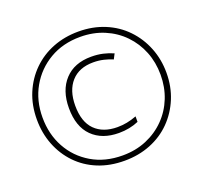

<svg xmlns="http://www.w3.org/2000/svg" viewBox="-125 -919 1082 1021"><g transform="rotate(-20 415.5 -408.0)"><path d="M414 -43Q331 -43 264 -70.5Q197 -98 149 -148Q101 -198 75 -264.5Q49 -331 49 -408Q49 -489 77 -556Q105 -623 155 -672Q205 -721 271.5 -747Q338 -773 416 -773Q497 -773 564.5 -745Q632 -717 680.5 -666.5Q729 -616 755.5 -549.5Q782 -483 782 -407Q782 -329 754.5 -262.5Q727 -196 678 -146.5Q629 -97 561.5 -70Q494 -43 414 -43ZM414 -73Q488 -73 549.5 -99Q611 -125 656 -171Q701 -217 725 -277.5Q749 -338 749 -408Q749 -478 725 -538.5Q701 -599 656.5 -645Q612 -691 550.5 -717Q489 -743 415 -743Q317 -743 242 -699Q167 -655 124 -579.5Q81 -504 81 -408Q81 -313 122.5 -237.5Q164 -162 239 -117.5Q314 -73 414 -73ZM436 -192Q341 -192 285.5 -247Q230 -302 230 -407Q230 -507 284 -565.5Q338 -624 434 -624Q470 -624 500.5 -617Q531 -610 558 -598L543 -569Q520 -579 492.5 -585.5Q465 -592 434 -592Q354 -592 310 -543Q266 -494 266 -408Q266 -316 312 -270Q358 -224 439 -224Q466 -224 492.5 -229Q519 -234 548 -245V-214Q497 -192 436 -192Z"/></g></svg>

Font: Noto Sans Tamil UI Condensed ExtraLight
Style: Regular
Weight: 200
Width: 3
Designer: Jelle Bosma - Monotype Design Team
Foundry: Monotype Imaging Inc.
Version: Version 2.004; ttfautohint (v1.8.4.7-5d5b)